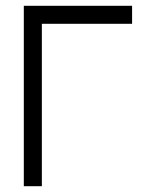

<svg xmlns="http://www.w3.org/2000/svg" viewBox="-20 -645 540 665"><path d="M437.5 -562.5V-625H62.5Q62.5 -625 62.5 0H125V-562.5Z"/></svg>

Font: BFUnifontExMono
Style: Regular
Weight: 500
Version: Version 15.0.06